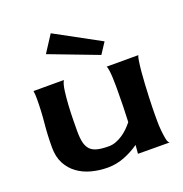

<svg xmlns="http://www.w3.org/2000/svg" viewBox="-133 -851 935 980"><g transform="rotate(-20 335.0 -361.0)"><path d="M605.5 -161.1Q605.5 -151.4 605.5 -126.5Q605.5 -101.6 607.9 -75.2Q610.4 -48.8 614.7 -27.3Q619.1 -5.9 627.9 -2L456.1 -2.9L460 -49.8Q422.9 -23.4 378.9 -6.3Q335 10.7 289.1 10.7Q243.2 10.7 200.7 -0.5Q158.2 -11.7 126 -35.2Q93.8 -58.6 74.2 -95.2Q54.7 -131.8 54.7 -183.6Q54.7 -249 61 -313.5Q67.4 -377.9 67.4 -443.4Q67.4 -454.1 66.9 -464.8Q66.4 -475.6 64.5 -486.3H229.5Q219.7 -469.7 214.8 -433.6Q210 -397.5 207.5 -356.4Q205.1 -315.4 204.6 -276.9Q204.1 -238.3 204.1 -216.8Q204.1 -179.7 210 -155.3Q215.8 -130.9 230 -116.2Q244.1 -101.6 268.6 -95.7Q293 -89.8 330.1 -89.8Q350.6 -89.8 369.6 -97.2Q388.7 -104.5 406.2 -116.2Q423.8 -127.9 438.5 -142.6Q453.1 -157.2 464.8 -171.9Q466.8 -214.8 467.8 -256.8Q468.8 -298.8 468.8 -341.8Q468.8 -350.6 468.8 -370.6Q468.8 -390.6 467.8 -412.1Q466.8 -433.6 464.4 -451.7Q461.9 -469.7 458 -475.6H629.9Q626 -468.8 622.6 -446.3Q619.1 -423.8 616.2 -393.1Q613.3 -362.3 611.3 -326.2Q609.4 -290 607.9 -257.3Q606.4 -224.6 606 -198.7Q605.5 -172.9 605.5 -161.1ZM492.2 -600.6 453.1 -541 188.5 -641.6 248 -733.4Z"/></g></svg>

Font: Cherry Cream Soda
Style: Regular
Weight: 400
Designer: Font Diner, Inc
Foundry: Font Diner, Inc
Version: Version 1.001